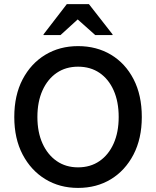

<svg xmlns="http://www.w3.org/2000/svg" viewBox="-20 -911 765 941"><path d="M362.5 10Q272.5 10 202.1 -32.9Q131.7 -75.8 90.8 -153.8Q50 -231.7 50 -337.5Q50 -444.2 90.8 -522.1Q131.7 -600 202.1 -642.5Q272.5 -685 362.5 -685Q453.3 -685 523.8 -642.9Q594.2 -600.8 634.6 -522.9Q675 -445 675 -337.5Q675 -231.7 634.2 -153.3Q593.3 -75 523.3 -32.5Q453.3 10 362.5 10ZM362.5 -90.8Q423.3 -90.8 467.9 -121.7Q512.5 -152.5 537.1 -207.9Q561.7 -263.3 561.7 -337.5Q561.7 -412.5 537.1 -467.9Q512.5 -523.3 467.9 -553.8Q423.3 -584.2 362.5 -584.2Q302.5 -584.2 257.9 -553.8Q213.3 -523.3 188.3 -467.9Q163.3 -412.5 163.3 -337.5Q163.3 -263.3 188.3 -207.9Q213.3 -152.5 257.9 -121.7Q302.5 -90.8 362.5 -90.8ZM193.3 -739.2V-742.5L307.5 -890.8H415.8L531.7 -742.5V-739.2H446.7L360.8 -815.8L276.7 -739.2Z"/></svg>

Font: Funnel Sans Light Medium
Style: Regular
Weight: 500
Version: Version 1.000